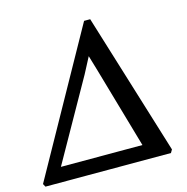

<svg xmlns="http://www.w3.org/2000/svg" viewBox="-127 -850 931 954"><g transform="rotate(-15 338.5 -373.0)"><path d="M-9.5 0 -18 -15.5 389 -746H420.5L645.5 -16L636 0ZM366 -570.5 323 -488.5 69.5 -38.5 41 -75H547.5L520.5 -36.5L389 -493Z"/></g></svg>

Font: Merriweather 20pt Medium
Style: Italic
Weight: 500
Italic angle: -7.8°
Version: Version 2.101